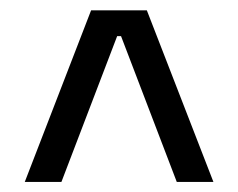

<svg xmlns="http://www.w3.org/2000/svg" viewBox="-20 -659 462 372"><path d="M156.5 -639H264.5L393.5 -306.5H322.5L214.5 -589H207L99 -306.5H28Z"/></svg>

Font: Anek Gujarati
Style: Regular
Weight: 400
Designer: Mrunmayee Ghaisas (Gujarati), Yesha Goshar (Latin)
Foundry: Ek Type
Version: Version 1.003